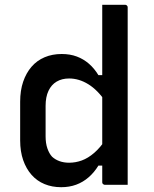

<svg xmlns="http://www.w3.org/2000/svg" viewBox="-20 -770 640 800"><path d="M237 -545Q272 -545 300 -534.5Q328 -524 350.5 -504.5Q373 -485 390 -457H421V-345Q387 -395 348 -419Q309 -443 268 -443Q238 -443 216 -430Q194 -417 182 -391.5Q170 -366 170 -329V-202Q170 -173 177.5 -151.5Q185 -130 197 -117Q210 -105 228 -98.5Q246 -92 268 -92Q295 -92 321 -101.5Q347 -111 372.5 -133Q398 -155 421 -190V-80H390Q373 -52 349.5 -31.5Q326 -11 297.5 -0.5Q269 10 235 10Q197 10 165.5 -3Q134 -16 111.5 -41.5Q89 -67 76.5 -103Q64 -139 64 -185V-346Q64 -393 76.5 -429.5Q89 -466 111.5 -492Q134 -518 166 -531.5Q198 -545 237 -545ZM501 -750Q505 -750 507 -748.5Q509 -747 510.5 -745Q512 -743 512 -739Q512 -663 512 -584.5Q512 -506 512 -428Q512 -350 512 -274.5Q512 -199 512 -128Q512 -92 512 -60Q512 -28 512 0Q501 0 489 0Q477 0 465 0Q453 0 441 0Q429 0 417 0Q414 0 411.5 -1.5Q409 -3 407.5 -5Q406 -7 406 -11Q406 -91 406 -171Q406 -251 406 -330.5Q406 -410 406 -490Q406 -570 406 -650Q406 -675 406 -700Q406 -725 406 -750Q418 -750 430 -750Q442 -750 454 -750Q466 -750 478 -750Q490 -750 501 -750Z"/></svg>

Font: Recursive Medium
Style: Regular
Weight: 500
Version: Version 1.085